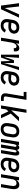

<svg xmlns="http://www.w3.org/2000/svg" viewBox="2358 -3134 783 5540"><g transform="rotate(90 2750.0 -363.5)"><path d="M141 0 71 -520H166L205 -173Q207 -157 208.5 -140.5Q210 -124 212 -108Q219 -124 226 -140.5Q233 -157 240 -173L393 -520H489L246 0Z M720 8Q689 8 660 2.5Q631 -3 606.5 -17Q582 -31 564.5 -53.5Q547 -76 538 -103Q529 -130 529 -160Q529 -190 534 -221L554 -341Q558 -366 566.5 -390.5Q575 -415 590 -437.5Q605 -460 625.5 -478.5Q646 -497 670.5 -508.5Q695 -520 720.5 -524Q746 -528 771 -528Q796 -528 821 -524Q846 -520 868 -510Q890 -500 907.5 -484Q925 -468 935 -446.5Q945 -425 949 -400.5Q953 -376 948 -350Q945 -329 935 -309Q925 -289 909.5 -272Q894 -255 874.5 -243Q855 -231 833.5 -224.5Q812 -218 791 -215.5Q770 -213 749 -213Q738 -213 728 -213.5Q718 -214 707 -214H706Q685 -215 665 -216Q645 -217 625 -221L623 -207Q620 -190 619.5 -173Q619 -156 623 -140.5Q627 -125 635.5 -111Q644 -97 657 -88Q670 -79 686 -75.5Q702 -72 720 -72Q737 -72 755.5 -76Q774 -80 790.5 -89.5Q807 -99 820.5 -113.5Q834 -128 844 -144L918 -108Q903 -82 881.5 -59Q860 -36 833.5 -20.5Q807 -5 777.5 1.5Q748 8 720 8ZM760 -290Q776 -290 792.5 -294Q809 -298 823 -307.5Q837 -317 847 -332Q857 -347 860 -362Q863 -381 857 -398.5Q851 -416 838 -427.5Q825 -439 807.5 -443.5Q790 -448 771 -448Q748 -448 724.5 -440Q701 -432 683.5 -414Q666 -396 656.5 -373.5Q647 -351 643 -327L638 -300Q653 -297 668.5 -296Q684 -295 699 -294.5Q714 -294 729.5 -292Q745 -290 760 -290Z M1066 0 1152 -520H1243L1227 -424Q1237 -445 1251.5 -464.5Q1266 -484 1284.5 -498.5Q1303 -513 1325.5 -520.5Q1348 -528 1370 -528Q1389 -528 1406 -523Q1423 -518 1435 -506Q1447 -494 1453.5 -477.5Q1460 -461 1462 -443Q1464 -425 1462.5 -406.5Q1461 -388 1458 -370H1367Q1369 -384 1369 -398.5Q1369 -413 1363 -424.5Q1357 -436 1344.5 -442Q1332 -448 1318 -448Q1302 -448 1285.5 -440.5Q1269 -433 1257 -420Q1245 -407 1236.5 -392Q1228 -377 1222 -361Q1216 -345 1212 -328.5Q1208 -312 1206 -296L1157 0Z M1557 0V-520H1649L1616 -86L1715 -374H1797L1800 -86L1911 -520H2002L1830 0H1749L1739 -273L1639 0Z M2220 8Q2189 8 2160 2.5Q2131 -3 2106.5 -17Q2082 -31 2064.5 -53.5Q2047 -76 2038 -103Q2029 -130 2029 -160Q2029 -190 2034 -221L2054 -341Q2058 -366 2066.5 -390.5Q2075 -415 2090 -437.5Q2105 -460 2125.5 -478.5Q2146 -497 2170.5 -508.5Q2195 -520 2220.5 -524Q2246 -528 2271 -528Q2296 -528 2321 -524Q2346 -520 2368 -510Q2390 -500 2407.5 -484Q2425 -468 2435 -446.5Q2445 -425 2449 -400.5Q2453 -376 2448 -350Q2445 -329 2435 -309Q2425 -289 2409.5 -272Q2394 -255 2374.5 -243Q2355 -231 2333.5 -224.5Q2312 -218 2291 -215.5Q2270 -213 2249 -213Q2238 -213 2228 -213.5Q2218 -214 2207 -214H2206Q2185 -215 2165 -216Q2145 -217 2125 -221L2123 -207Q2120 -190 2119.5 -173Q2119 -156 2123 -140.5Q2127 -125 2135.5 -111Q2144 -97 2157 -88Q2170 -79 2186 -75.5Q2202 -72 2220 -72Q2237 -72 2255.5 -76Q2274 -80 2290.5 -89.5Q2307 -99 2320.5 -113.5Q2334 -128 2344 -144L2418 -108Q2403 -82 2381.5 -59Q2360 -36 2333.5 -20.5Q2307 -5 2277.5 1.5Q2248 8 2220 8ZM2260 -290Q2276 -290 2292.5 -294Q2309 -298 2323 -307.5Q2337 -317 2347 -332Q2357 -347 2360 -362Q2363 -381 2357 -398.5Q2351 -416 2338 -427.5Q2325 -439 2307.5 -443.5Q2290 -448 2271 -448Q2248 -448 2224.5 -440Q2201 -432 2183.5 -414Q2166 -396 2156.5 -373.5Q2147 -351 2143 -327L2138 -300Q2153 -297 2168.5 -296Q2184 -295 2199 -294.5Q2214 -294 2229.5 -292Q2245 -290 2260 -290Z M2810 0Q2788 0 2767 -3.5Q2746 -7 2728 -16.5Q2710 -26 2697 -42Q2684 -58 2678 -77Q2672 -96 2671.5 -118Q2671 -140 2675 -161L2757 -655H2632V-735H2861L2764 -148Q2762 -135 2762.5 -122.5Q2763 -110 2769 -100Q2775 -90 2786 -85Q2797 -80 2810 -80H2891V0Z M3021 0 3143 -735H3234L3161 -294L3363 -520H3478L3258 -283L3392 0H3294L3203 -193L3193 -213L3138 -153L3112 0Z M3705 8Q3675 8 3647 2Q3619 -4 3596.5 -19Q3574 -34 3558.5 -56.5Q3543 -79 3536 -106Q3529 -133 3529 -162Q3529 -191 3534 -221L3554 -341Q3558 -365 3566.5 -390Q3575 -415 3589.5 -437.5Q3604 -460 3624.5 -478Q3645 -496 3669 -507.5Q3693 -519 3718.5 -523.5Q3744 -528 3769 -528Q3798 -528 3826 -522Q3854 -516 3877 -501Q3900 -486 3915.5 -463.5Q3931 -441 3938 -414Q3945 -387 3944.5 -358Q3944 -329 3939 -299L3919 -179Q3915 -155 3907 -130Q3899 -105 3884.5 -82.5Q3870 -60 3849 -42Q3828 -24 3804.5 -12.5Q3781 -1 3755.5 3.5Q3730 8 3705 8ZM3706 -72Q3728 -72 3751.5 -80.5Q3775 -89 3792 -107Q3809 -125 3818 -147.5Q3827 -170 3831 -193L3851 -313Q3853 -329 3854 -345Q3855 -361 3852.5 -376.5Q3850 -392 3843.5 -406Q3837 -420 3825.5 -430Q3814 -440 3799 -444Q3784 -448 3768 -448Q3745 -448 3722 -439.5Q3699 -431 3682 -413Q3665 -395 3656 -372.5Q3647 -350 3643 -327L3623 -207Q3620 -191 3619.5 -175Q3619 -159 3621.5 -143.5Q3624 -128 3630.5 -114Q3637 -100 3648 -90Q3659 -80 3674.5 -76Q3690 -72 3706 -72Z M3987 0 4073 -520H4164L4157 -476Q4163 -487 4171.5 -496.5Q4180 -506 4190.5 -513.5Q4201 -521 4213 -524.5Q4225 -528 4237 -528Q4237 -528 4237 -528Q4237 -528 4237 -528Q4252 -528 4265.5 -522Q4279 -516 4287.5 -505.5Q4296 -495 4300.5 -481Q4305 -467 4306 -453Q4312 -467 4321 -480.5Q4330 -494 4341.5 -505Q4353 -516 4368 -522Q4383 -528 4398 -528Q4414 -528 4428 -521.5Q4442 -515 4450.5 -503Q4459 -491 4463 -476Q4467 -461 4468 -445.5Q4469 -430 4467.5 -414Q4466 -398 4464 -383L4400 0H4310L4375 -398Q4377 -406 4377 -414.5Q4377 -423 4374 -430.5Q4371 -438 4364.5 -443Q4358 -448 4349 -448Q4337 -448 4327.5 -437.5Q4318 -427 4313 -415.5Q4308 -404 4305 -392Q4302 -380 4300 -367L4239 0H4148L4214 -398Q4216 -406 4216 -414.5Q4216 -423 4213 -430.5Q4210 -438 4203.5 -443Q4197 -448 4188 -448Q4176 -448 4166.5 -437.5Q4157 -427 4152 -415.5Q4147 -404 4144 -392Q4141 -380 4139 -367L4078 0Z M4720 8Q4689 8 4660 2.5Q4631 -3 4606.5 -17Q4582 -31 4564.5 -53.5Q4547 -76 4538 -103Q4529 -130 4529 -160Q4529 -190 4534 -221L4554 -341Q4558 -366 4566.5 -390.5Q4575 -415 4590 -437.5Q4605 -460 4625.5 -478.5Q4646 -497 4670.5 -508.5Q4695 -520 4720.5 -524Q4746 -528 4771 -528Q4796 -528 4821 -524Q4846 -520 4868 -510Q4890 -500 4907.5 -484Q4925 -468 4935 -446.5Q4945 -425 4949 -400.5Q4953 -376 4948 -350Q4945 -329 4935 -309Q4925 -289 4909.5 -272Q4894 -255 4874.5 -243Q4855 -231 4833.5 -224.5Q4812 -218 4791 -215.5Q4770 -213 4749 -213Q4738 -213 4728 -213.5Q4718 -214 4707 -214H4706Q4685 -215 4665 -216Q4645 -217 4625 -221L4623 -207Q4620 -190 4619.5 -173Q4619 -156 4623 -140.5Q4627 -125 4635.5 -111Q4644 -97 4657 -88Q4670 -79 4686 -75.5Q4702 -72 4720 -72Q4737 -72 4755.5 -76Q4774 -80 4790.5 -89.5Q4807 -99 4820.5 -113.5Q4834 -128 4844 -144L4918 -108Q4903 -82 4881.5 -59Q4860 -36 4833.5 -20.5Q4807 -5 4777.5 1.5Q4748 8 4720 8ZM4760 -290Q4776 -290 4792.5 -294Q4809 -298 4823 -307.5Q4837 -317 4847 -332Q4857 -347 4860 -362Q4863 -381 4857 -398.5Q4851 -416 4838 -427.5Q4825 -439 4807.5 -443.5Q4790 -448 4771 -448Q4748 -448 4724.5 -440Q4701 -432 4683.5 -414Q4666 -396 4656.5 -373.5Q4647 -351 4643 -327L4638 -300Q4653 -297 4668.5 -296Q4684 -295 4699 -294.5Q4714 -294 4729.5 -292Q4745 -290 4760 -290Z M5006 0 5092 -520H5183L5170 -442Q5181 -461 5197 -478Q5213 -495 5232.5 -506.5Q5252 -518 5273.5 -523Q5295 -528 5316 -528Q5342 -528 5365.5 -519Q5389 -510 5404 -492Q5419 -474 5426.5 -450.5Q5434 -427 5436.5 -402Q5439 -377 5437 -351Q5435 -325 5431 -299L5382 0H5291L5343 -313Q5345 -328 5346 -344Q5347 -360 5345 -375Q5343 -390 5337.5 -404Q5332 -418 5322 -428.5Q5312 -439 5297.5 -443.5Q5283 -448 5267 -448Q5247 -448 5225.5 -440Q5204 -432 5188.5 -416Q5173 -400 5164.5 -379.5Q5156 -359 5153 -338L5097 0Z"/></g></svg>

Font: Iosevka SS04 Medium
Style: Italic
Weight: 500
Italic angle: -9°
Monospace: yes
Designer: Belleve Invis
Foundry: Belleve Invis
Version: Version 19.0.0; ttfautohint (v1.8.4)